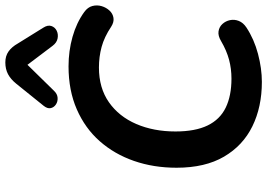

<svg xmlns="http://www.w3.org/2000/svg" viewBox="-161 -831 1002 720"><g transform="rotate(-90 340.0 -471.0)"><path d="M393 10Q299 10 226.5 -25.5Q154 -61 112.5 -132Q71 -203 71 -310Q71 -396 96.5 -469.5Q122 -543 170.5 -598Q219 -653 290 -684Q361 -715 451 -715Q509 -715 562 -700Q615 -685 655 -656Q673 -643 677.5 -625.5Q682 -608 677 -591Q672 -574 660.5 -561.5Q649 -549 633 -546.5Q617 -544 600 -555Q561 -581 524 -591Q487 -601 447 -601Q370 -601 316.5 -563.5Q263 -526 235 -461Q207 -396 207 -314Q207 -240 229.5 -193.5Q252 -147 296.5 -125.5Q341 -104 405 -104Q442 -104 476 -113Q510 -122 546 -143Q566 -155 582.5 -152.5Q599 -150 610 -138Q621 -126 624.5 -109.5Q628 -93 621.5 -76.5Q615 -60 597 -48Q553 -19 498 -4.5Q443 10 393 10ZM360 -770Q348 -757 333.5 -756Q319 -755 308 -762.5Q297 -770 294.5 -782Q292 -794 303 -808L386 -911Q403 -932 422 -942Q441 -952 466 -952Q490 -952 507 -940Q524 -928 537 -905L596 -810Q607 -793 602.5 -779.5Q598 -766 585 -759.5Q572 -753 556 -756Q540 -759 528 -775L457 -869Z"/></g></svg>

Font: Nunito ExtraLight
Style: Bold Italic
Weight: 700
Italic angle: -9°
Version: Version 3.602